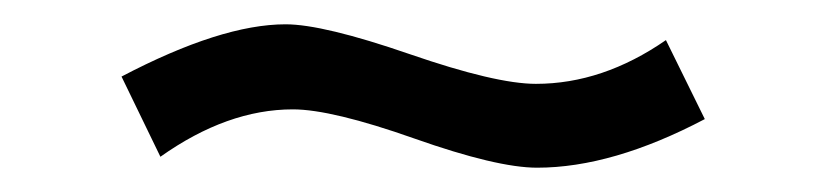

<svg xmlns="http://www.w3.org/2000/svg" viewBox="-20 -360 680 158"><path d="M422 -222Q389 -222 321 -246Q253 -270 221 -270Q167 -270 112 -231L80 -297Q162 -340 215 -340Q246 -340 317 -315.5Q388 -291 421 -291Q476 -291 528 -327L560 -262Q484 -222 422 -222Z"/></svg>

Font: Asul
Style: Regular
Weight: 400
Version: Version 1.001